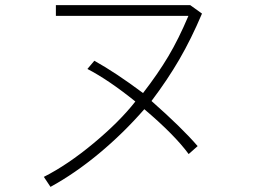

<svg xmlns="http://www.w3.org/2000/svg" viewBox="-20 -659 1002 749"><path d="M508 -263Q404 -347 321 -390L348 -422Q431 -376 538 -296Q596 -371 636.5 -439Q677 -507 715 -597H198V-639H722L768 -606Q726 -507 679.5 -427Q633 -347 571 -265Q690 -160 751 -89L716 -58Q661 -133 543 -233Q460 -138 366 -60Q272 18 177 70L151 31Q244 -16 345.5 -100.5Q447 -185 508 -263Z"/></svg>

Font: Gmarket Sans TTF Light
Style: Regular
Weight: 300
Designer: Creative Director : Sungho Lee; Art Director : Kiwoong Choi; Project Manager : Sori Yang, Jongwook Yoon; Font Designer :
Foundry: Sandoll Inc.
Version: Version 1.000;hotconv 1.0.109;makeotfexe 2.5.65596